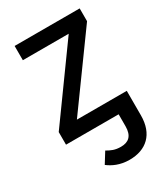

<svg xmlns="http://www.w3.org/2000/svg" viewBox="-184 -612 796 910"><g transform="rotate(-30 214.5 -157.0)"><path d="M313 0V65C313 118 288 139 246 139C213 139 195 130 172 117L136 175C161 194 198 213 251 213C342 213 402 160 402 57V-77H129L404 -457V-527H48V-449H299L25 -69V0Z"/></g></svg>

Font: FiraGO Unicode
Style: Regular
Weight: 400
Designer: bBox Type
Foundry: bBox Type GmbH
Version: Version 1.001;PS 001.001;hotconv 1.0.88;makeotf.lib2.5.64775